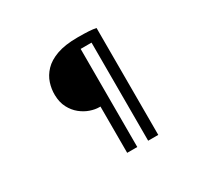

<svg xmlns="http://www.w3.org/2000/svg" viewBox="-166 -990 1333 1268"><g transform="rotate(-30 500.0 -356.0)"><path d="M454 -297Q423 -297 386.5 -309.5Q350 -322 317 -348.5Q284 -375 262.5 -416Q241 -457 240 -513Q239 -558 253.5 -603Q268 -648 303.5 -685.5Q339 -723 401.5 -745.5Q464 -768 560 -768Q611 -768 644.5 -766Q678 -764 700 -759V56H623V-692H540V56H463V-297Z"/></g></svg>

Font: Source Han Sans SC Medium
Style: Regular
Weight: 500
Designer: Ryoko NISHIZUKA 西塚涼子 (kana, bopomofo & ideographs); Paul D. Hunt (Latin, Greek & Cyrillic); Sandoll Communications 산돌커뮤니
Foundry: Adobe
Version: Version 2.004;hotconv 1.0.118;makeotfexe 2.5.65603